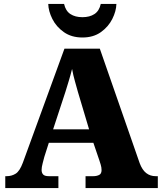

<svg xmlns="http://www.w3.org/2000/svg" viewBox="-20 -963 828 983"><path d="M7 0V-61H14Q40 -61 60.5 -74Q81 -87 97 -130L310 -714H491L695 -128Q708 -93 728.5 -77Q749 -61 777 -61H788V0H418V-61H458Q474 -61 487 -67Q500 -73 500 -92Q500 -106 495.5 -120.5Q491 -135 489 -141L458 -232H230L207 -160Q204 -148 198.5 -127.5Q193 -107 193 -93Q193 -78 201 -69.5Q209 -61 230 -61H279V0ZM252 -301H436L379 -492Q372 -518 363.5 -547.5Q355 -577 349 -610Q341 -578 332 -548.5Q323 -519 315 -493ZM402 -771Q346 -771 307 -798.5Q268 -826 248 -866Q228 -906 227 -943H308Q316 -907 340.5 -891Q365 -875 402 -875Q439 -875 463.5 -891Q488 -907 496 -943H576Q575 -906 555 -866Q535 -826 496.5 -798.5Q458 -771 402 -771Z"/></svg>

Font: Noto Serif Black
Style: Regular
Weight: 900
Designer: Monotype Design Team
Foundry: Monotype Imaging Inc.
Version: Version 2.014; ttfautohint (v1.8.4.7-5d5b)